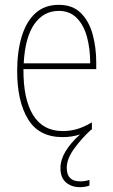

<svg xmlns="http://www.w3.org/2000/svg" viewBox="-20 -557 468 794"><path d="M256 137Q256 193 311 193Q323 193 334 191Q345 189 350 187V210Q344 213 333.5 215Q323 217 310 217Q276 217 253 197.5Q230 178 230 138Q230 104 251 69Q272 34 311 -1Q277 10 239 10Q141 10 96 -64Q51 -138 51 -263Q51 -343 69.5 -405Q88 -467 126 -502Q164 -537 223 -537Q280 -537 314 -503.5Q348 -470 363 -415.5Q378 -361 378 -298V-271H77Q76 -147 117 -81Q158 -15 239 -15Q271 -15 299.5 -23.5Q328 -32 360 -51V-22Q358 -21 355 -19Q317 16 286.5 58Q256 100 256 137ZM223 -512Q161 -512 122.5 -458Q84 -404 78 -295H353Q353 -356 339.5 -405Q326 -454 297 -483Q268 -512 223 -512Z"/></svg>

Font: Noto Sans Tamil Condensed Thin
Style: Regular
Weight: 100
Width: 3
Designer: Jelle Bosma - Monotype Design Team
Foundry: Monotype Imaging Inc.
Version: Version 2.004; ttfautohint (v1.8.4.7-5d5b)